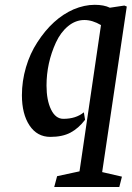

<svg xmlns="http://www.w3.org/2000/svg" viewBox="-20 -542 534 778"><path d="M302.2 152.3 389.2 -440.4Q354.5 -460.9 321.8 -460.9Q286.1 -460.9 255.9 -436Q225.6 -411.1 206.5 -369.6Q168.5 -286.6 168.5 -195.3Q168.5 -136.2 186.8 -98.4Q205.1 -60.5 236.8 -60.5Q287.6 -60.5 319.8 -86.9L324.7 -56.6Q298.3 -22 265.6 -4.6Q232.9 12.7 184.1 12.7Q130.4 12.7 99.6 -33.7Q68.8 -80.1 68.8 -156.2Q68.8 -213.4 85.2 -269.3Q101.6 -325.2 131.3 -370.6Q193.4 -466.8 277.8 -503.9Q321.8 -522.5 363.8 -522.5Q401.4 -522.5 425.3 -510.7L483.9 -519.5L493.7 -515.6L394 155.3L474.1 173.8L463.4 215.8H199.7L211.4 171.9Z"/></svg>

Font: Neuton
Style: Italic
Weight: 400
Italic angle: -9°
Designer: Brian M Zick
Version: Version 1.32